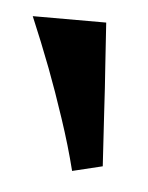

<svg xmlns="http://www.w3.org/2000/svg" viewBox="-30 -729 199 258"><g transform="rotate(5 69.0 -600.5)"><path d="M116.2 -509.3 75.7 -499.5Q67.4 -532.7 55.4 -568.6Q43.5 -604.5 32.2 -634.3Q19 -668.9 4.9 -702.1H104Q106 -674.3 107.9 -643.1Q109.9 -616.2 111.8 -581.5Q113.8 -546.9 116.2 -509.3Z"/></g></svg>

Font: Smythe
Style: Regular
Weight: 400
Version: Version 1.000